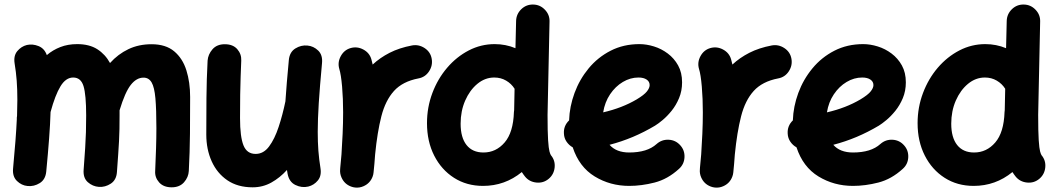

<svg xmlns="http://www.w3.org/2000/svg" viewBox="-20 -759 4685 853"><path d="M38.1 -10.7Q50.8 -144.5 54.7 -229Q54.2 -236.3 55.7 -243.7Q57.1 -282.7 57.1 -315.9Q57.1 -362.3 54.2 -400.6Q51.3 -439 44.9 -477.5Q39.6 -511.2 56.9 -532Q74.2 -552.7 99.1 -559.1Q125 -564.9 151.4 -554.2Q177.7 -543.5 188 -514.2Q214.8 -537.1 248.3 -550Q281.7 -563 322.8 -563Q377 -563 412.4 -540.3Q447.8 -517.6 468.8 -479Q504.4 -518.6 550.3 -540.5Q596.2 -562.5 653.3 -562.5Q716.3 -562.5 753.9 -531Q791.5 -499.5 808.1 -446.5Q824.7 -393.6 824.7 -328.1Q824.7 -249.5 824 -165.8Q823.2 -82 818.8 0.5Q817.4 28.3 797.6 50.8Q777.8 73.2 742.7 73.2Q706.5 73.2 687 51.3Q667.5 29.3 669.4 1Q671.9 -53.2 673.3 -100.6Q674.8 -147.9 674.8 -189.9Q674.8 -273.4 670.4 -322.5Q666 -371.6 653.6 -392.8Q641.1 -414.1 617.7 -414.1Q586.4 -414.1 561 -381.8Q535.6 -349.6 511.2 -269Q511.2 -257.8 511.2 -246.1Q511.2 -212.4 510.7 -185.8Q510.3 -159.2 508.8 -132.6Q507.3 -106 505.1 -73Q502.9 -40 499.5 5.4Q497.1 40.5 472.2 56.9Q447.3 73.2 419.4 71.3Q391.6 69.3 370.1 50.3Q348.6 31.2 351.6 -5.4Q356 -63.5 358.4 -101.3Q360.8 -139.2 361.8 -171.9Q362.8 -204.6 362.8 -246.1Q362.8 -337.9 351.1 -376.2Q339.4 -414.6 305.2 -414.6Q272.5 -414.6 248.8 -375.7Q225.1 -336.9 204.6 -261.2Q203.1 -208.5 198.2 -144Q193.4 -79.6 185.5 2.9Q182.1 38.6 156.7 54.4Q131.3 70.3 102.5 67.4Q75.7 64.9 55.2 44.9Q34.7 24.9 38.1 -10.7Z M1410.6 -478.5Q1400.9 -374 1396.2 -301.3Q1391.6 -228.5 1391.6 -173.3Q1391.6 -127.4 1394.5 -89.1Q1397.5 -50.8 1403.8 -11.7Q1409.2 22 1392.1 42.7Q1375 63.5 1349.6 69.8Q1320.8 76.7 1292.2 62.7Q1263.7 48.8 1257.3 11.2Q1255.9 3.4 1254.9 -3.9Q1223.6 30.8 1185.5 52Q1147.5 73.2 1102.5 73.2Q1036.1 73.2 990.2 42Q944.3 10.7 920.4 -42.5Q896.5 -95.7 896.5 -161.1Q896.5 -239.7 897.2 -323.5Q897.9 -407.2 902.3 -489.7Q904.3 -517.1 923.8 -539.8Q943.4 -562.5 978.5 -562.5Q1015.1 -562.5 1034.2 -540.5Q1053.2 -518.6 1051.8 -489.7Q1050.3 -454.1 1049.1 -418.5Q1047.9 -382.8 1047.1 -338.9Q1046.4 -294.9 1046.4 -234.4Q1046.4 -150.9 1061.8 -113Q1077.1 -75.2 1115.7 -75.2Q1150.9 -75.2 1175.5 -108.4Q1200.2 -141.6 1217.8 -194.8Q1235.4 -248 1248 -308.6Q1250.5 -348.1 1254.4 -393.6Q1258.3 -439 1263.2 -492.2Q1266.6 -527.8 1292.2 -543.7Q1317.9 -559.6 1346.2 -556.6Q1373 -554.2 1393.6 -534.4Q1414.1 -514.6 1410.6 -478.5Z M1558.1 74.2Q1548.3 73.2 1539.6 69.8Q1509.8 58.6 1497.1 29.3Q1489.3 11.7 1491.2 -7.3Q1491.7 -10.7 1491.7 -14.6Q1493.2 -28.8 1494.4 -43.7Q1495.6 -58.6 1497.1 -73.2Q1500 -116.2 1502.2 -164.6Q1504.4 -212.9 1504.4 -259.8Q1504.4 -320.8 1499.8 -374.5Q1495.1 -428.2 1487.3 -453.1Q1479 -481.9 1493.9 -509.5Q1508.8 -537.1 1537.6 -545.4Q1566.4 -553.7 1594 -539.1Q1621.6 -524.4 1629.9 -495.6Q1633.3 -484.4 1635.7 -472.2Q1668 -502.4 1710.9 -524.4Q1753.9 -546.4 1810.5 -557.1Q1840.3 -562.5 1866.5 -545.4Q1892.6 -528.3 1897.9 -498Q1903.3 -468.3 1886.2 -442.1Q1869.1 -416 1838.9 -410.6Q1768.6 -397 1730.5 -355Q1692.4 -313 1674.3 -242.4Q1656.2 -171.9 1646.5 -72.3Q1643.6 -29.3 1639.6 7.3Q1638.7 17.1 1635.3 25.9Q1624 55.7 1594.7 68.4Q1577.1 76.2 1558.1 74.2Z M2177.7 -563Q2226.6 -563 2270 -544.9L2272.9 -666.5Q2273.9 -696.8 2296.1 -718.3Q2318.4 -739.7 2349.1 -738.8Q2379.4 -738.3 2400.9 -715.8Q2422.4 -693.4 2421.4 -663.1L2412.6 -248.5Q2412.6 -173.3 2415 -136.5Q2417.5 -99.6 2421.1 -86.4Q2424.8 -73.2 2427.7 -69.3Q2447.3 -45.9 2444.1 -14.9Q2440.9 16.1 2417.5 35.6Q2394 55.2 2362.8 52Q2331.5 48.8 2312.5 25.4Q2304.7 15.6 2298.3 5.4Q2223.1 66.9 2126 66.9Q2053.2 66.9 1997.1 31Q1940.9 -4.9 1908.9 -67.9Q1877 -130.9 1877 -211.9Q1877 -282.2 1900.9 -345.7Q1924.8 -409.2 1966.6 -458Q2008.3 -506.8 2062.5 -534.9Q2116.7 -563 2177.7 -563ZM2026.4 -209.5Q2026.4 -147.9 2052.7 -114.7Q2079.1 -81.5 2127.9 -81.5Q2183.6 -81.5 2221.9 -126Q2260.3 -170.4 2263.2 -261.2Q2263.2 -265.6 2264.2 -269.5L2266.1 -364.7Q2252 -387.2 2228.5 -400.9Q2205.1 -414.6 2175.8 -414.6Q2134.8 -414.6 2100.8 -386.5Q2066.9 -358.4 2046.6 -312Q2026.4 -265.6 2026.4 -209.5Z M2996.6 -8.8Q2946.3 37.1 2888.2 52Q2830.1 66.9 2775.4 66.9Q2690.9 66.9 2622.1 24.9Q2553.2 -17.1 2524.4 -104.5Q2508.3 -113.3 2497.3 -129.2Q2486.3 -145 2485.4 -165Q2482.9 -199.7 2508.3 -224.1Q2510.3 -285.6 2532.5 -345.9Q2554.7 -406.2 2595.2 -455.3Q2635.7 -504.4 2692.9 -533.7Q2750 -563 2820.8 -563Q2852.1 -563 2885.3 -552.7Q2918.5 -542.5 2946.8 -521.2Q2975.1 -500 2992.7 -468.3Q3010.3 -436.5 3010.3 -393.1Q3010.3 -355 2996.8 -323Q2983.4 -291 2963.6 -266.6Q2943.8 -242.2 2923.8 -225.6Q2903.8 -209 2890.1 -200.7Q2841.8 -171.9 2791.3 -150.6Q2740.7 -129.4 2688 -115.7Q2717.8 -81.5 2775.4 -81.5Q2855.5 -81.5 2897 -119.1Q2919.9 -139.6 2950.7 -138.2Q2981.4 -136.7 3002 -113.8Q3022.5 -91.3 3021 -60.3Q3019.5 -29.3 2996.6 -8.8ZM2816.4 -414.6Q2780.3 -414.6 2747.1 -394.8Q2713.9 -375 2690.4 -340.1Q2667 -305.2 2659.7 -259.8Q2744.1 -279.3 2808.6 -317.4Q2841.8 -337.4 2854 -352.8Q2866.2 -368.2 2866.2 -380.9Q2866.2 -396.5 2852.8 -405.5Q2839.4 -414.6 2816.4 -414.6Z M3156.2 74.2Q3146.5 73.2 3137.7 69.8Q3107.9 58.6 3095.2 29.3Q3087.4 11.7 3089.4 -7.3Q3089.8 -10.7 3089.8 -14.6Q3091.3 -28.8 3092.5 -43.7Q3093.8 -58.6 3095.2 -73.2Q3098.1 -116.2 3100.3 -164.6Q3102.5 -212.9 3102.5 -259.8Q3102.5 -320.8 3097.9 -374.5Q3093.3 -428.2 3085.4 -453.1Q3077.1 -481.9 3092 -509.5Q3106.9 -537.1 3135.7 -545.4Q3164.6 -553.7 3192.1 -539.1Q3219.7 -524.4 3228 -495.6Q3231.4 -484.4 3233.9 -472.2Q3266.1 -502.4 3309.1 -524.4Q3352.1 -546.4 3408.7 -557.1Q3438.5 -562.5 3464.6 -545.4Q3490.7 -528.3 3496.1 -498Q3501.5 -468.3 3484.4 -442.1Q3467.3 -416 3437 -410.6Q3366.7 -397 3328.6 -355Q3290.5 -313 3272.5 -242.4Q3254.4 -171.9 3244.6 -72.3Q3241.7 -29.3 3237.8 7.3Q3236.8 17.1 3233.4 25.9Q3222.2 55.7 3192.9 68.4Q3175.3 76.2 3156.2 74.2Z M3990.7 -8.8Q3940.4 37.1 3882.3 52Q3824.2 66.9 3769.5 66.9Q3685.1 66.9 3616.2 24.9Q3547.4 -17.1 3518.6 -104.5Q3502.4 -113.3 3491.5 -129.2Q3480.5 -145 3479.5 -165Q3477.1 -199.7 3502.4 -224.1Q3504.4 -285.6 3526.6 -345.9Q3548.8 -406.2 3589.4 -455.3Q3629.9 -504.4 3687 -533.7Q3744.1 -563 3814.9 -563Q3846.2 -563 3879.4 -552.7Q3912.6 -542.5 3940.9 -521.2Q3969.2 -500 3986.8 -468.3Q4004.4 -436.5 4004.4 -393.1Q4004.4 -355 3991 -323Q3977.5 -291 3957.8 -266.6Q3938 -242.2 3918 -225.6Q3897.9 -209 3884.3 -200.7Q3835.9 -171.9 3785.4 -150.6Q3734.9 -129.4 3682.1 -115.7Q3711.9 -81.5 3769.5 -81.5Q3849.6 -81.5 3891.1 -119.1Q3914.1 -139.6 3944.8 -138.2Q3975.6 -136.7 3996.1 -113.8Q4016.6 -91.3 4015.1 -60.3Q4013.7 -29.3 3990.7 -8.8ZM3810.5 -414.6Q3774.4 -414.6 3741.2 -394.8Q3708 -375 3684.6 -340.1Q3661.1 -305.2 3653.8 -259.8Q3738.3 -279.3 3802.7 -317.4Q3835.9 -337.4 3848.1 -352.8Q3860.4 -368.2 3860.4 -380.9Q3860.4 -396.5 3846.9 -405.5Q3833.5 -414.6 3810.5 -414.6Z M4357.4 -563Q4406.2 -563 4449.7 -544.9L4452.6 -666.5Q4453.6 -696.8 4475.8 -718.3Q4498 -739.7 4528.8 -738.8Q4559.1 -738.3 4580.6 -715.8Q4602.1 -693.4 4601.1 -663.1L4592.3 -248.5Q4592.3 -173.3 4594.7 -136.5Q4597.2 -99.6 4600.8 -86.4Q4604.5 -73.2 4607.4 -69.3Q4627 -45.9 4623.8 -14.9Q4620.6 16.1 4597.2 35.6Q4573.7 55.2 4542.5 52Q4511.2 48.8 4492.2 25.4Q4484.4 15.6 4478 5.4Q4402.8 66.9 4305.7 66.9Q4232.9 66.9 4176.8 31Q4120.6 -4.9 4088.6 -67.9Q4056.6 -130.9 4056.6 -211.9Q4056.6 -282.2 4080.6 -345.7Q4104.5 -409.2 4146.2 -458Q4188 -506.8 4242.2 -534.9Q4296.4 -563 4357.4 -563ZM4206.1 -209.5Q4206.1 -147.9 4232.4 -114.7Q4258.8 -81.5 4307.6 -81.5Q4363.3 -81.5 4401.6 -126Q4439.9 -170.4 4442.9 -261.2Q4442.9 -265.6 4443.8 -269.5L4445.8 -364.7Q4431.6 -387.2 4408.2 -400.9Q4384.8 -414.6 4355.5 -414.6Q4314.5 -414.6 4280.5 -386.5Q4246.6 -358.4 4226.3 -312Q4206.1 -265.6 4206.1 -209.5Z"/></svg>

Font: Mikhak-DS1-FD ExtraBold
Style: Regular
Weight: 800
Designer: Amin Abedi
Version: Version 3.2